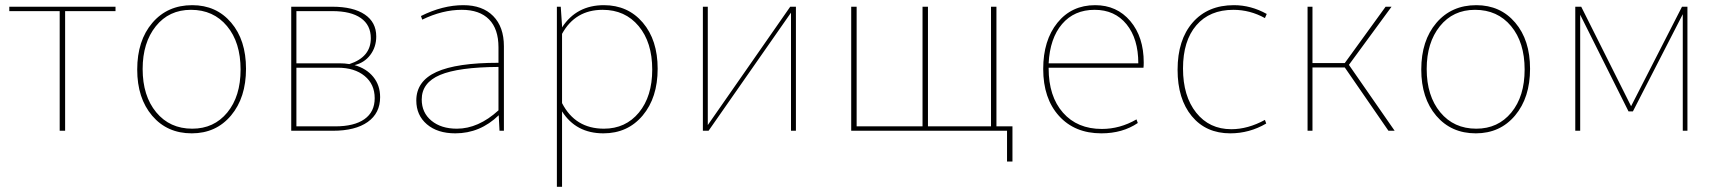

<svg xmlns="http://www.w3.org/2000/svg" viewBox="-20 -506 6657 743"><path d="M211 0V-463H16V-480H427V-463H232V0Z M722 10Q627 10 569 -58Q511 -126 511 -237Q511 -349 569.5 -417.5Q628 -486 724 -486Q817 -486 874.5 -418.5Q932 -351 932 -240Q932 -128 874 -59Q816 10 722 10ZM724 -8Q808 -8 859.5 -70.5Q911 -133 911 -237Q911 -342 858.5 -405Q806 -468 719 -468Q634 -468 583 -404.5Q532 -341 532 -239Q532 -135 584.5 -71.5Q637 -8 724 -8Z M1107 0V-480H1266Q1347 -480 1391.5 -450Q1436 -420 1436 -365Q1436 -324 1413 -293.5Q1390 -263 1352 -254Q1398 -241 1424.5 -208.5Q1451 -176 1451 -130Q1451 -68 1403 -34Q1355 0 1268 0ZM1295 -261Q1314 -261 1332 -258Q1415 -285 1415 -358Q1415 -409 1376.5 -436Q1338 -463 1266 -463H1127V-261ZM1127 -17H1277Q1351 -17 1390.5 -45Q1430 -73 1430 -126Q1430 -180 1391 -212Q1352 -244 1287 -244H1127Z M1742 10Q1673 10 1632 -25Q1591 -60 1591 -117Q1591 -192 1669 -227.5Q1747 -263 1909 -263V-323Q1909 -394 1872.5 -431Q1836 -468 1767 -468Q1692 -468 1614 -430L1609 -444Q1693 -486 1773 -486Q1847 -486 1888.5 -444Q1930 -402 1930 -327V0H1913L1910 -60Q1838 10 1742 10ZM1612 -121Q1612 -70 1649.5 -39Q1687 -8 1748 -8Q1831 -8 1909 -79V-247Q1754 -246 1683 -216Q1612 -186 1612 -121Z M2135 217V-480H2150L2155 -406V-400Q2211 -486 2317 -486Q2410 -486 2467.5 -418.5Q2525 -351 2525 -240Q2525 -128 2467 -59Q2409 10 2315 10Q2209 10 2155 -75V217ZM2312 -468Q2206 -468 2155 -375V-107Q2206 -8 2317 -8Q2401 -8 2452.5 -70.5Q2504 -133 2504 -237Q2504 -342 2451.5 -405Q2399 -468 2312 -468Z M2700 0V-480H2719V-22L3038 -480H3060V0H3041V-457L2722 0Z M3274 0V-480H3295V-17H3550V-480H3571V-17H3815V-480H3836V-17H3898V119H3877V0Z M4242 10Q4139 10 4078 -57.5Q4017 -125 4017 -239Q4017 -350 4072 -418Q4127 -486 4218 -486Q4302 -486 4354 -424.5Q4406 -363 4406 -264Q4406 -251 4405 -244H4038V-242Q4038 -133 4093.5 -70Q4149 -7 4244 -7Q4314 -7 4378 -44L4383 -30Q4324 10 4242 10ZM4216 -468Q4137 -468 4090 -413Q4043 -358 4038 -261H4385Q4385 -356 4339.5 -412Q4294 -468 4216 -468Z M4741 10Q4647 10 4592 -56.5Q4537 -123 4537 -236Q4537 -352 4595.5 -419Q4654 -486 4755 -486Q4821 -486 4882 -452L4875 -436Q4817 -468 4753 -468Q4661 -468 4609.5 -408Q4558 -348 4558 -241Q4558 -134 4609 -70Q4660 -6 4745 -6Q4809 -6 4875 -42L4880 -28Q4815 10 4741 10Z M5040 0V-480H5059V-262H5184L5342 -480H5365L5200 -255L5377 0H5353L5184 -245H5059V0Z M5691 10Q5596 10 5538 -58Q5480 -126 5480 -237Q5480 -349 5538.5 -417.5Q5597 -486 5693 -486Q5786 -486 5843.5 -418.5Q5901 -351 5901 -240Q5901 -128 5843 -59Q5785 10 5691 10ZM5693 -8Q5777 -8 5828.5 -70.5Q5880 -133 5880 -237Q5880 -342 5827.5 -405Q5775 -468 5688 -468Q5603 -468 5552 -404.5Q5501 -341 5501 -239Q5501 -135 5553.5 -71.5Q5606 -8 5693 -8Z M6076 0V-480H6099L6292 -95L6489 -480H6510V0H6492V-451L6299 -75H6282L6095 -449V0Z"/></svg>

Font: Cantarell Thin
Style: Regular
Weight: 100
Designer: Dave Crossland, Nikolaus Waxweiler, Florian Fecher, Jacques Le Bailly, Eben Sorkin, Alexei Vanyashin, Alexios Zavras, Em
Version: Version 0.303